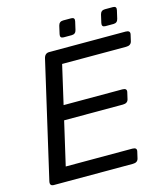

<svg xmlns="http://www.w3.org/2000/svg" viewBox="-123 -941 905 1037"><g transform="rotate(-15 330.0 -423.0)"><path d="M306.6 -756.8Q284.7 -756.8 289.6 -778.8L299.8 -823.7Q305.2 -845.7 327.1 -845.7H372.1Q394 -845.7 388.7 -823.7L378.4 -778.8Q373.5 -756.8 351.6 -756.8ZM540 -756.8Q518.1 -756.8 522.9 -778.8L533.2 -823.7Q538.6 -845.7 560.5 -845.7H605.5Q627.4 -845.7 622.1 -823.7L611.8 -778.8Q606.9 -756.8 585 -756.8ZM48.8 0Q24.4 0 30.8 -26.9L179.7 -673.3Q186 -700.2 210.4 -700.2H637.7Q664.6 -700.2 659.7 -678.2L651.4 -642.1Q646 -620.1 619.1 -620.1H261.2L211.4 -403.3H540Q566.9 -403.3 561.5 -381.3L553.2 -345.2Q548.3 -323.2 521.5 -323.2H192.9L136.7 -80.1H509.3Q536.1 -80.1 530.8 -58.1L522.5 -22Q517.6 0 490.7 0Z"/></g></svg>

Font: Istok
Style: Italic
Weight: 500
Italic angle: -13°
Designer: Andrey V. Panov
Foundry: Andrey V. Panov
Version: Version 1.0.3